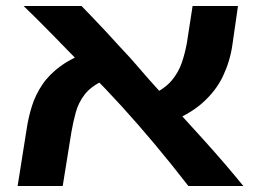

<svg xmlns="http://www.w3.org/2000/svg" viewBox="-20 -623 878 643"><path d="M611 0Q552 -76 497.5 -141Q443 -206 388 -266.5Q333 -327 274 -386Q249 -411 218.5 -442.5Q188 -474 157.5 -505Q127 -536 101 -562Q75 -588 59 -603H253Q270 -585 291.5 -563Q313 -541 335.5 -516.5Q358 -492 379 -469Q400 -446 418 -427Q477 -358 540.5 -288.5Q604 -219 668.5 -147.5Q733 -76 795 0ZM39 0 69 -189Q75 -230 87 -268Q99 -306 122 -340Q145 -374 183.5 -402Q222 -430 281 -451L326 -353Q285 -334 264 -307Q243 -280 234 -247.5Q225 -215 219 -180L190 0ZM535 -209 491 -307Q533 -327 555.5 -354Q578 -381 589 -413.5Q600 -446 606 -480L625 -603H777L758 -471Q750 -417 726.5 -367.5Q703 -318 657 -277.5Q611 -237 535 -209Z"/></svg>

Font: Noto Sans Hebrew Thin
Style: Bold
Weight: 700
Version: Version 3.001